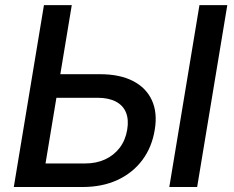

<svg xmlns="http://www.w3.org/2000/svg" viewBox="-20 -748 935 768"><path d="M187 -451.2H379.9Q459 -451.2 511.7 -424.1Q564.5 -397 587.4 -347.2Q610.4 -297.4 599.1 -229.5Q587.9 -159.2 549.3 -107.7Q510.7 -56.2 450 -28.1Q389.2 0 310.5 0H35.2L155.8 -727.5H267.1L162.1 -94.2H321.3Q365.7 -94.2 400.9 -110.6Q436 -127 459 -157.2Q481.9 -187.5 488.8 -229Q495.6 -269.5 483.9 -298.1Q472.2 -326.7 443.1 -341.8Q414.1 -356.9 369.6 -356.9H171.9ZM889.2 -727.5 768.6 0H657.2L777.8 -727.5Z"/></svg>

Font: Inter Medium
Style: Italic
Weight: 500
Italic angle: -9.3988°
Designer: Rasmus Andersson
Foundry: rsms
Version: Version 4.001;git-66647c0bb